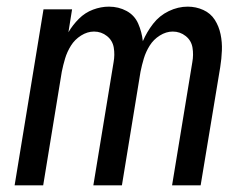

<svg xmlns="http://www.w3.org/2000/svg" viewBox="-20 -558 760 578"><path d="M24 0H110L166 -342Q170 -362 176 -382Q182 -402 193.5 -420.5Q205 -439 224 -451Q243 -463 263 -463Q285 -463 302 -449.5Q319 -436 322.5 -414.5Q326 -393 322 -371L261 0H347L403 -342Q407 -362 413 -382Q419 -402 430.5 -420.5Q442 -439 461 -451Q480 -463 500 -463Q522 -463 539 -449.5Q556 -436 559.5 -414.5Q563 -393 559 -371L498 0H584L643 -356Q647 -381 648 -406Q649 -431 644 -455Q639 -479 626.5 -498.5Q614 -518 592 -528Q570 -538 545 -538Q516 -538 488 -524.5Q460 -511 441 -486.5Q422 -462 410 -434Q407 -462 396 -487Q385 -512 361 -525Q337 -538 308 -538Q284 -538 260 -529Q236 -520 217.5 -501.5Q199 -483 186 -461L197 -530H111Z"/></svg>

Font: Iosevka Sparkle
Style: Italic
Weight: 400
Italic angle: -9°
Designer: Belleve Invis
Foundry: Belleve Invis
Version: Version 4.5.0; ttfautohint (v1.8.3)